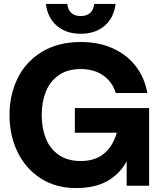

<svg xmlns="http://www.w3.org/2000/svg" viewBox="-20 -946 828 978"><path d="M28.4 -360Q28.4 -463.6 70.4 -548.4Q112.4 -633.2 194.7 -682.6Q277 -732 391.2 -732Q485 -732 557 -698.7Q629 -665.4 673.2 -606.7Q717.4 -548 730.4 -472.2H569.6Q553.2 -527.6 507 -560.9Q460.8 -594.2 391.2 -594.2Q323.8 -594.2 279 -562.9Q234.2 -531.6 213.3 -478.7Q192.4 -425.8 192.4 -360Q192.4 -294.2 213.3 -241.3Q234.2 -188.4 279 -157.1Q323.8 -125.8 391.2 -125.8Q464.6 -125.8 510 -163.7Q555.4 -201.6 574.8 -270H361.2V-395.6H739.6V0H625.2V-124.4Q589 -58 525.5 -23Q462 12 367.2 12Q263.8 12 186.9 -37.7Q110 -87.4 69.2 -172.2Q28.4 -257 28.4 -360ZM213.6 -926H322.8Q325.8 -895.4 343.5 -879.8Q361.2 -864.2 391.2 -864.2Q421.2 -864.2 438.9 -879.8Q456.6 -895.4 459.6 -926H568.8Q559.8 -854.2 512.2 -814.1Q464.6 -774 391.2 -774Q317.8 -774 270.2 -814.1Q222.6 -854.2 213.6 -926Z"/></svg>

Font: Aspekta Variable
Style: Regular
Weight: 400
Designer: Ivo Dolenc
Version: Version 2.100